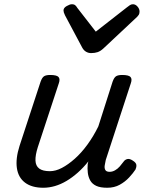

<svg xmlns="http://www.w3.org/2000/svg" viewBox="-20 -868 687 904"><path d="M184 16Q130 16 98 -8Q66 -32 59.5 -76.5Q53 -121 72 -181L171 -483Q178 -503 187.5 -509Q197 -515 216 -515Q247 -515 255.5 -505.5Q264 -496 257 -476L158 -175Q146 -137 147 -112Q148 -87 164.5 -74.5Q181 -62 215 -62Q242 -62 271.5 -77.5Q301 -93 332 -120.5Q363 -148 391.5 -187Q420 -226 443 -273L510 -483Q517 -503 526.5 -509Q536 -515 555 -515Q586 -515 594.5 -505.5Q603 -496 596 -476L478 -115Q475 -102 473 -89Q471 -76 476 -67.5Q481 -59 496 -59Q509 -59 521.5 -66Q534 -73 544 -84.5Q554 -96 562 -107Q568 -116 579 -119Q590 -122 605 -112Q621 -102 622 -91.5Q623 -81 618 -70Q607 -53 588 -32.5Q569 -12 543.5 2Q518 16 485 16Q452 16 433 7Q414 -2 405 -18Q396 -34 393.5 -54Q391 -74 393 -96L396 -108Q372 -78 346 -55Q320 -32 293 -16Q266 0 238.5 8Q211 16 184 16ZM606 -848Q618 -848 627.5 -837Q637 -826 637 -814Q637 -804 633.5 -798.5Q630 -793 626 -789L467 -640Q453 -627 439.5 -622.5Q426 -618 409 -618Q396 -618 385 -624.5Q374 -631 367 -644L286 -796Q282 -804 280.5 -809.5Q279 -815 279 -819Q279 -831 294 -839.5Q309 -848 318 -848Q329 -848 334.5 -843Q340 -838 344 -831L431 -719L577 -833Q584 -838 590.5 -843Q597 -848 606 -848Z"/></svg>

Font: Playwrite NO
Style: Regular
Weight: 400
Designer: Veronika Burian, José Scaglione
Foundry: TypeTogether
Version: Version 1.002